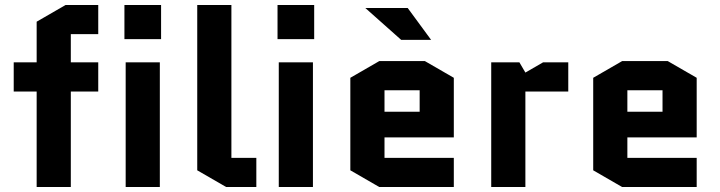

<svg xmlns="http://www.w3.org/2000/svg" viewBox="-20 -750 2889 770"><path d="M35 -383V-500H127V-663L243 -730H374V-613H264V-500H374V-383H264V0H127V-383Z M621 -500V0H484V-500ZM479 -593V-730H626V-593Z M887 0 771 -67V-730H908V-117H1008V0Z M1235 -500V0H1098V-500ZM1093 -593V-730H1240V-593Z M1800 -117V0H1501L1385 -67V-438L1501 -505H1684L1800 -438V-199H1522V-117ZM1522 -388V-302H1663V-388ZM1615 -718 1709 -590H1589L1445 -718Z M2259 -383H2087V0H1950V-500H2063L2087 -459L2158 -500H2259Z M2774 -117V0H2475L2359 -67V-438L2475 -505H2658L2774 -438V-199H2496V-117ZM2496 -388V-302H2637V-388Z"/></svg>

Font: Quantico
Style: Bold
Weight: 700
Designer: Matt Desmond
Foundry: MADtype
Version: Version 2.002